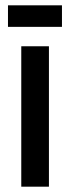

<svg xmlns="http://www.w3.org/2000/svg" viewBox="-20 -702 264 722"><path d="M60 0V-528H164V0ZM10 -601V-682H213V-601Z"/></svg>

Font: Bricolage Grotesque 10pt Condensed Medium
Style: Regular
Weight: 500
Width: 3
Designer: Mathieu Triay
Foundry: Atelier Triay
Version: Version 1.000; ttfautohint (v1.8.4.7-5d5b);gftools[0.9.32]